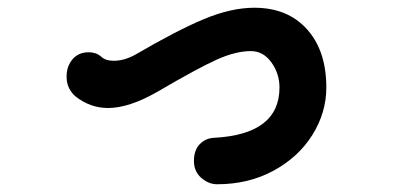

<svg xmlns="http://www.w3.org/2000/svg" viewBox="-20 -455 1040 496"><path d="M481 -39Q481 -67 496 -82.5Q511 -98 533 -99Q702 -108 702 -229Q702 -265 681 -294Q660 -323 628 -323Q589 -323 540 -301Q491 -279 385 -217Q313 -176 259 -176Q213 -176 175 -206Q152 -226 152 -257Q152 -284 167.5 -302Q183 -320 209 -320Q228 -320 241 -309Q252 -298 274 -298Q301 -298 330 -314Q436 -376 506.5 -405.5Q577 -435 637 -435Q723 -435 773 -379.5Q823 -324 823 -229Q823 -164 787 -106.5Q751 -49 686.5 -14Q622 21 541 21Q519 21 500 4.5Q481 -12 481 -39Z"/></svg>

Font: Tsukimi Rounded
Style: Bold
Weight: 700
Designer: Takashi Funayama
Foundry: Takashi Funayama
Version: Version 1.032; ttfautohint (v1.8.3)